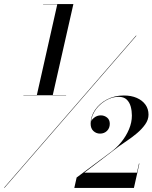

<svg xmlns="http://www.w3.org/2000/svg" viewBox="-37 -826 752 947"><path d="M-17 100 633.5 -650H636L-14.5 100ZM78.5 -356V-357.5H289V-356ZM329.5 101 341 49.5 507 -74Q537 -95.5 561 -125Q585 -154.5 599.2 -188.2Q613.5 -222 613.5 -256Q613.5 -279 607.8 -300.2Q602 -321.5 587.8 -335Q573.5 -348.5 548 -348.5Q524 -348.5 500.2 -338Q476.5 -327.5 456.2 -309Q436 -290.5 424 -266.5Q412 -242.5 412 -216H410.5Q410.5 -232 426 -244.5Q441.5 -257 460 -257Q477.5 -257 491 -246.2Q504.5 -235.5 504.5 -215.5Q504.5 -194 490.8 -180.5Q477 -167 456.5 -167Q437.5 -167 423.8 -179.8Q410 -192.5 410 -216Q410 -251.5 431.2 -283.2Q452.5 -315 489.8 -335Q527 -355 574 -355Q610.5 -355 637.8 -343Q665 -331 680.2 -310Q695.5 -289 695.5 -260.5Q695.5 -235.5 679.2 -212.5Q663 -189.5 639 -169.2Q615 -149 590.8 -132.8Q566.5 -116.5 550.5 -105L379 25.5H638.5L648.5 -19.5H650.5L623.5 101ZM144.5 -356 245.5 -804.5H175.5V-806H325L223 -356Z"/></svg>

Font: Bodoni Moda 72pt SemiBold
Style: Italic
Weight: 600
Italic angle: -13°
Designer: Owen Earl
Foundry: indestructible type
Version: Version 2.004